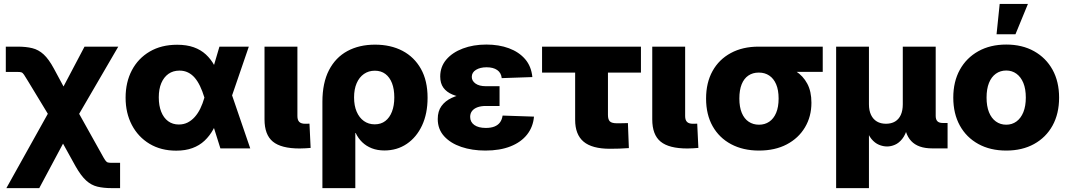

<svg xmlns="http://www.w3.org/2000/svg" viewBox="-20 -762 5487 986"><path d="M12.7 204.1 268.1 -253.9H343.8L501 27.8Q513.7 51.3 520.3 60.8Q526.9 70.3 533.9 72.3Q541 74.2 554.2 74.2H596.7V204.1H554.2Q511.7 204.1 480.2 196.5Q448.7 189 422.4 165Q396 141.1 367.7 91.3L303.7 -24.4L181.6 204.1ZM263.2 -115.7 124 -345.2Q109.9 -368.7 103.3 -378.4Q96.7 -388.2 90.3 -390.4Q84 -392.6 70.3 -392.6H9.8V-522.5H70.3Q113.8 -522.5 145.8 -514.6Q177.7 -506.8 204.1 -482.7Q230.5 -458.5 256.8 -409.7L306.2 -317.9L414.1 -522.5H587.4L350.6 -115.7Z M884.8 11.7Q806.6 11.7 748 -23.4Q689.5 -58.6 657.2 -120.1Q625 -181.6 625 -260.3Q625 -339.8 657.2 -401.1Q689.5 -462.4 749 -497.3Q808.6 -532.2 889.6 -532.2Q938.5 -532.2 974.9 -519.3Q1011.2 -506.3 1037.1 -482.4Q1063 -458.5 1080.6 -426.3Q1098.1 -394 1109.4 -356H1140.6L1168.9 -280.8L1265.1 0H1111.8L1029.3 -262.2Q1019.5 -294.4 1007.3 -319.8Q995.1 -345.2 980 -362.8Q964.8 -380.4 945.3 -389.9Q925.8 -399.4 901.9 -399.4Q868.7 -399.4 845 -382.6Q821.3 -365.7 808.3 -335.2Q795.4 -304.7 795.4 -262.2Q795.4 -219.2 807.9 -188Q820.3 -156.7 843.5 -139.6Q866.7 -122.6 898.4 -122.6Q923.3 -122.6 943.6 -132.8Q963.9 -143.1 980.2 -161.4Q996.6 -179.7 1008.8 -204.8Q1021 -230 1029.3 -259.3L1106.9 -522.5H1257.8L1167.5 -259.3L1138.7 -172.4H1106.4Q1093.8 -131.3 1075.2 -97.7Q1056.6 -64 1030.3 -39.3Q1003.9 -14.6 968 -1.5Q932.1 11.7 884.8 11.7Z M1518.6 0.5Q1424.3 0.5 1381.3 -34.7Q1338.4 -69.8 1338.4 -148.9V-522.5H1507.3V-166Q1507.3 -145.5 1516.8 -136Q1526.4 -126.5 1546.9 -126.5Q1553.2 -126.5 1559.1 -126.7Q1564.9 -127 1569.3 -127L1575.2 -2.4Q1563 -1.5 1548.8 -0.5Q1534.7 0.5 1518.6 0.5Z M1635.7 204.1V-239.3Q1635.7 -336.4 1669.4 -401.6Q1703.1 -466.8 1763.9 -499.8Q1824.7 -532.7 1905.8 -532.7Q1986.3 -532.7 2046.9 -501Q2107.4 -469.2 2141.6 -408.4Q2175.8 -347.7 2175.8 -259.8Q2175.8 -178.7 2147.5 -117.9Q2119.1 -57.1 2069.1 -23.2Q2019 10.7 1954.1 10.7Q1918 10.7 1889.4 -0.5Q1860.8 -11.7 1840.1 -31.7Q1819.3 -51.8 1806.6 -79.1H1804.7V204.1ZM1904.3 -123.5Q1936.5 -123.5 1958.7 -140.6Q1981 -157.7 1992.9 -188.7Q2004.9 -219.7 2004.9 -261.7Q2004.9 -304.2 1993.2 -334.7Q1981.4 -365.2 1959.2 -382.1Q1937 -398.9 1904.8 -398.9Q1873 -398.9 1848.9 -382.1Q1824.7 -365.2 1811.5 -334.5Q1798.3 -303.7 1798.3 -261.7Q1798.3 -219.7 1811.5 -188.7Q1824.7 -157.7 1848.6 -140.6Q1872.6 -123.5 1904.3 -123.5Z M2472.7 11.2Q2404.3 11.2 2348.9 -7.6Q2293.5 -26.4 2260.7 -62.5Q2228 -98.6 2228 -150.9Q2228 -190.9 2247.1 -217.3Q2266.1 -243.7 2299.6 -259.3Q2333 -274.9 2375.7 -281.5Q2418.5 -288.1 2465.8 -288.1H2545.4V-217.8H2474.6Q2450.2 -217.8 2432.1 -211.2Q2414.1 -204.6 2404.3 -192.1Q2394.5 -179.7 2394.5 -161.6Q2394.5 -135.3 2415.8 -120.1Q2437 -105 2475.1 -105Q2501.5 -105 2519.5 -112.3Q2537.6 -119.6 2547.9 -133.8Q2558.1 -147.9 2561 -168.5L2722.2 -163.1Q2717.8 -110.4 2686.8 -71Q2655.8 -31.7 2601.6 -10.3Q2547.4 11.2 2472.7 11.2ZM2471.2 -253.9Q2418.9 -253.9 2376.5 -258.8Q2334 -263.7 2303.7 -276.4Q2273.4 -289.1 2257.1 -311.5Q2240.7 -334 2240.7 -369.1Q2240.7 -419.4 2272 -456.1Q2303.2 -492.7 2356.9 -512.9Q2410.6 -533.2 2477.5 -533.2Q2542 -533.2 2593.5 -514.2Q2645 -495.1 2676.8 -458.3Q2708.5 -421.4 2713.9 -366.2L2556.6 -360.8Q2553.7 -388.2 2533.4 -402.3Q2513.2 -416.5 2479 -416.5Q2445.8 -416.5 2424.3 -403.3Q2402.8 -390.1 2402.8 -367.2Q2402.8 -346.7 2421.9 -333Q2440.9 -319.3 2475.1 -319.3H2545.4V-253.9Z M3112.3 2Q3020.5 2 2977.1 -34.4Q2933.6 -70.8 2933.6 -146.5V-389.2H2763.7V-522.5H3271.5V-389.2H3102.1V-171.9Q3102.1 -147.9 3112.1 -138.4Q3122.1 -128.9 3148.9 -128.9Q3162.6 -128.9 3177.2 -129.2Q3191.9 -129.4 3204.6 -129.9L3209.5 -1.5Q3185.1 0.5 3160.6 1.2Q3136.2 2 3112.3 2Z M3509.8 0.5Q3415.5 0.5 3372.6 -34.7Q3329.6 -69.8 3329.6 -148.9V-522.5H3498.5V-166Q3498.5 -145.5 3508.1 -136Q3517.6 -126.5 3538.1 -126.5Q3544.4 -126.5 3550.3 -126.7Q3556.2 -127 3560.5 -127L3566.4 -2.4Q3554.2 -1.5 3540 -0.5Q3525.9 0.5 3509.8 0.5Z M3877.9 11.2Q3795.9 11.2 3734.6 -21.5Q3673.3 -54.2 3639.6 -114Q3606 -173.8 3606 -255.9Q3606 -337.4 3639.2 -397.2Q3672.4 -457 3733.2 -489.7Q3793.9 -522.5 3875.5 -522.5H4205.1V-393.1H3975.1L3875.5 -389.2Q3845.7 -389.2 3823.2 -374Q3800.8 -358.9 3788.8 -329.3Q3776.9 -299.8 3776.9 -255.9Q3776.9 -212.4 3789.3 -182.4Q3801.8 -152.3 3824.7 -137Q3847.7 -121.6 3877.9 -121.6Q3907.7 -121.6 3930.4 -137Q3953.1 -152.3 3965.8 -182.4Q3978.5 -212.4 3978.5 -255.9Q3978.5 -299.8 3965.8 -329.3Q3953.1 -358.9 3930.4 -374Q3907.7 -389.2 3877.9 -389.2V-441.9Q3932.1 -441.9 3980.7 -431.2Q4029.3 -420.4 4066.9 -396.2Q4104.5 -372.1 4125.7 -332.3Q4147 -292.5 4147 -234.4Q4147 -163.6 4113.8 -107.9Q4080.6 -52.2 4020.3 -20.5Q3960 11.2 3877.9 11.2Z M4273.9 204.1V-522.5H4442.4V-226.6Q4442.4 -194.3 4453.1 -171.9Q4463.9 -149.4 4483.4 -137.9Q4502.9 -126.5 4529.8 -126.5Q4557.1 -126.5 4576.4 -137.9Q4595.7 -149.4 4606 -171.9Q4616.2 -194.3 4616.2 -226.6V-522.5H4785.2V-166.5Q4785.2 -148.4 4793.9 -139.4Q4802.7 -130.4 4821.8 -130.4H4846.2V0H4767.1Q4694.8 0 4659.4 -37.8Q4624 -75.7 4624 -146.5V-195.8H4649.9Q4649.9 -141.1 4639.9 -105.2Q4629.9 -69.3 4613 -48.3Q4596.2 -27.3 4575.9 -18.6Q4555.7 -9.8 4535.6 -9.8Q4514.6 -9.8 4493.7 -18.6Q4472.7 -27.3 4455.3 -48.3Q4438 -69.3 4427.5 -105.2Q4417 -141.1 4417 -195.8H4442.4V204.1Z M5147.5 11.2Q5065.4 11.2 5004.2 -22.5Q4942.9 -56.2 4909.2 -117.2Q4875.5 -178.2 4875.5 -260.7Q4875.5 -342.8 4909.2 -403.8Q4942.9 -464.8 5004.2 -499Q5065.4 -533.2 5147.5 -533.2Q5229.5 -533.2 5290.5 -499Q5351.6 -464.8 5385.3 -403.8Q5418.9 -342.8 5418.9 -260.7Q5418.9 -178.2 5385.3 -117.2Q5351.6 -56.2 5290.5 -22.5Q5229.5 11.2 5147.5 11.2ZM5147.5 -121.6Q5177.2 -121.6 5200 -138.2Q5222.7 -154.8 5235.4 -186Q5248 -217.3 5248 -260.7Q5248 -305.2 5235.4 -335.9Q5222.7 -366.7 5200 -383.3Q5177.2 -399.9 5147.5 -399.9Q5117.2 -399.9 5094.2 -383.5Q5071.3 -367.2 5058.8 -336.2Q5046.4 -305.2 5046.4 -260.7Q5046.4 -216.8 5058.8 -185.8Q5071.3 -154.8 5094.2 -138.2Q5117.2 -121.6 5147.5 -121.6ZM5097.7 -585.9 5113.8 -741.7H5258.8L5194.8 -585.9Z"/></svg>

Font: Inter 28pt ExtraBold
Style: Regular
Weight: 800
Designer: Rasmus Andersson
Foundry: rsms
Version: Version 4.001;git-66647c0bb